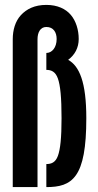

<svg xmlns="http://www.w3.org/2000/svg" viewBox="-20 -763 398 783"><path d="M169 -547C192 -547 211 -569 211 -604C211 -631 198 -653 169 -653C144 -653 133 -630 133 -603V0H32V-603C32 -640 42 -676 65 -701C88 -726 121 -743 169 -743C214 -743 248 -727 269 -702C290 -677 301 -641 301 -604C301 -568 285 -539 258 -519C281 -506 299 -484 312 -446C325 -408 332 -354 332 -281C332 -160 318 -89 290 -49C262 -9 221 0 169 0V-94C189 -94 206 -100 216 -127C226 -154 231 -201 231 -281C231 -366 226 -415 216 -443C206 -471 189 -478 169 -478Z"/></svg>

Font: League Gothic
Style: Regular
Weight: 400
Designer: The League of Moveable Type
Version: Version 1.560;PS 001.560;hotconv 1.0.56;makeotf.lib2.0.21325